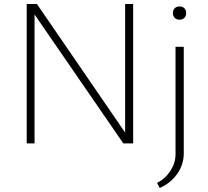

<svg xmlns="http://www.w3.org/2000/svg" viewBox="-20 -714 1034 956"><path d="M113 0V-694H164L603 -54V-694H643V0H594L152 -642V0ZM898 -625Q889 -616 874 -616Q859 -616 850 -625Q841 -634 841 -649Q841 -664 850 -673Q859 -682 874 -682Q889 -682 898 -673Q907 -664 907 -649Q907 -634 898 -625ZM775 222 762 197Q804 175 829 136Q854 97 854 54V-481H895V50Q895 105 862.5 151.5Q830 198 775 222Z"/></svg>

Font: Cantarell Light
Style: Regular
Weight: 300
Designer: Dave Crossland, Nikolaus Waxweiler, Florian Fecher, Jacques Le Bailly, Eben Sorkin, Alexei Vanyashin, Alexios Zavras, Em
Version: Version 0.303